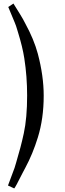

<svg xmlns="http://www.w3.org/2000/svg" viewBox="-20 -905 361 1068"><path d="M59.1 143.1Q59.1 143.1 24.4 127L61 28.8Q61 29.3 69.8 -0.5Q96.2 -87.9 112.3 -163.1Q130.9 -248.5 130.9 -374Q130.9 -480 115.2 -580.6Q105.5 -643.6 79.6 -727.1Q67.9 -767.1 62.5 -778.3L25.9 -866.2L54.7 -885.3Q101.6 -810.5 107.4 -799.3L120.6 -774.4Q168.5 -687 190.4 -606Q223.1 -482.9 223.1 -372.6Q223.1 -245.1 190.4 -140.1Q162.1 -48.3 120.6 28.8Q109.4 49.8 107.4 53.7Q63 142.1 59.1 143.1Z"/></svg>

Font: Modern Antiqua
Style: Regular
Weight: 500
Version: Version 1.0